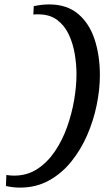

<svg xmlns="http://www.w3.org/2000/svg" viewBox="-20 -790 495 869"><path d="M70.8 59.1Q55.2 59.1 39.3 57.4Q23.4 55.7 6.8 51.8L8.8 2Q27.3 4.9 43.9 4.9Q103 4.9 148.9 -25.1Q194.8 -55.2 228.5 -105Q262.2 -154.8 283.7 -215.3Q305.2 -275.9 315.7 -338.1Q326.2 -400.4 326.2 -454.1Q326.2 -498 318.4 -545.4Q310.5 -592.8 291.5 -633.5Q272.5 -674.3 238.8 -699.7Q205.1 -725.1 152.8 -725.1Q147.9 -725.1 142.6 -725.1Q137.2 -725.1 130.9 -724.1L132.8 -762.2Q151.9 -766.1 169.2 -768.1Q186.5 -770 202.1 -770Q282.2 -770 333 -727.5Q383.8 -685.1 408 -612.3Q432.1 -539.6 432.1 -449.2Q432.1 -385.3 417.7 -314.9Q403.3 -244.6 374.5 -178.2Q345.7 -111.8 302.2 -58.1Q258.8 -4.4 200.9 27.3Q143.1 59.1 70.8 59.1Z"/></svg>

Font: Norican
Style: Regular
Weight: 400
Designer: Vernon Adams
Foundry: Vernon Adams
Version: Version 1.100; ttfautohint (v1.8.4.7-5d5b);gftools[0.9.33]